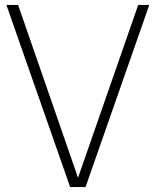

<svg xmlns="http://www.w3.org/2000/svg" viewBox="-20 -760 632 780"><path d="M265 0 6 -740H53.5L297 -38L541.5 -740H586.5L327.5 0Z"/></svg>

Font: Encode Sans Semi Condensed ExtraLight
Style: Regular
Weight: 200
Width: 4
Designer: Multiple Designers
Foundry: Impallari Type
Version: Version 3.000; ttfautohint (v1.8.3) -l 8 -r 50 -G 200 -x 14 